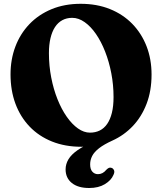

<svg xmlns="http://www.w3.org/2000/svg" viewBox="-20 -736 832 985"><path d="M394 -716.5Q477 -716.5 544 -689.5Q611 -662.5 658.5 -613.8Q706 -565 731.8 -498.8Q757.5 -432.5 757.5 -353.5Q757.5 -270 732 -203.5Q706.5 -137 661.5 -89.5Q616.5 -42 557 -15Q514 4.5 488.8 24Q463.5 43.5 453 64Q442.5 84.5 442.5 107Q442.5 132.5 454 145Q465.5 157.5 482.5 157.5Q495 157.5 505.8 151.8Q516.5 146 525.5 135Q532 128.5 538 125.5Q544 122.5 551.5 125Q559.5 127 564.5 136.5Q569.5 146 562 161.5Q550.5 189 518 208.8Q485.5 228.5 437.5 228.5Q380.5 228.5 348.5 202.8Q316.5 177 316.5 133Q316.5 106 331.2 81.2Q346 56.5 378.8 33.8Q411.5 11 465 -10L450 14Q435 15 422.2 16Q409.5 17 398 17Q314 17 246.8 -10Q179.5 -37 132 -86.5Q84.5 -136 59.2 -204Q34 -272 34 -354.5Q34 -431 58.8 -496.8Q83.5 -562.5 130.5 -611.8Q177.5 -661 244.2 -688.8Q311 -716.5 394 -716.5ZM562.5 -238Q562.5 -300.5 551 -360.2Q539.5 -420 519.2 -471.5Q499 -523 472.2 -561.8Q445.5 -600.5 414.2 -622.5Q383 -644.5 350.5 -644.5Q322 -644.5 299.8 -632.5Q277.5 -620.5 262.2 -597.2Q247 -574 239 -540.2Q231 -506.5 231 -463.5Q231 -398.5 242.8 -338.2Q254.5 -278 275 -226.8Q295.5 -175.5 322.5 -137Q349.5 -98.5 380 -77Q410.5 -55.5 441.5 -55.5Q469.5 -55.5 491.8 -66.5Q514 -77.5 529.8 -100.2Q545.5 -123 554 -157.2Q562.5 -191.5 562.5 -238Z"/></svg>

Font: Fraunces 28pt Soft Wonky
Style: Bold
Weight: 700
Version: Version 1.000;[b76b70a41]